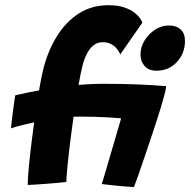

<svg xmlns="http://www.w3.org/2000/svg" viewBox="-20 -724 744 751"><path d="M591.2 -447.4Q562.2 -447.4 545.9 -465.5Q529.5 -483.6 529.5 -510.6Q529.5 -539.9 545.6 -565.9Q561.6 -592 587 -608.2Q612.4 -624.4 640.2 -624.4Q669.5 -624.4 686.5 -608.9Q703.5 -593.5 703.5 -563.6Q703.5 -515.5 671.9 -481.4Q640.4 -447.4 591.2 -447.4ZM88.4 -0.6Q88.4 -22.9 92.5 -67.8Q96.6 -112.8 103.6 -168.9Q110.6 -225 118.9 -281.8Q127.1 -338.6 135.4 -385.8Q143.8 -432.9 150.6 -458.8Q168.9 -528.1 203.3 -583.4Q237.8 -638.6 288.1 -671.1Q338.5 -703.6 404.1 -703.6Q441.4 -703.6 466.4 -694.9Q491.4 -686.2 506.4 -674.2Q521.4 -662.1 528.5 -651.2Q535.6 -640.2 536.9 -635.4Q532.1 -628.9 519.7 -610.9Q507.2 -592.9 492.4 -571.6Q477.5 -550.2 465.7 -532.9Q453.9 -515.6 450.2 -510.9Q449.5 -513.9 445.4 -521.5Q441.2 -529.1 433.2 -537.8Q425.2 -546.4 412.4 -552.6Q399.5 -558.9 381.4 -558.9Q360.6 -558.9 345.4 -546.4Q330.2 -533.9 320 -513.9Q309.8 -494 303.5 -470.5Q295.9 -441.5 287.2 -391.6Q278.6 -341.8 270.1 -283.4Q261.6 -225.1 254.6 -169.1Q247.6 -113 243.6 -70.7Q239.5 -28.4 239.5 -12.1Q228.9 -10.9 207.4 -8.9Q186 -7 161.4 -5.1Q136.9 -3.2 116.6 -1.9Q96.2 -0.6 88.4 -0.6ZM382.8 -396.2Q455.8 -396.2 513.2 -394Q570.6 -391.8 629.9 -387Q629.4 -376.9 623.9 -355.6Q618.5 -334.4 610.4 -307.8Q602.2 -281.2 593.8 -254.9Q585.2 -228.5 578.6 -208.8Q564 -164.5 549.2 -121Q534.4 -77.5 522.5 -43.4Q510.6 -9.2 503.8 7.5Q495.4 7.5 477.4 6.1Q459.5 4.6 438.9 2.6Q418.2 0.5 401.3 -1.4Q384.4 -3.2 378.1 -4.1Q381.8 -15.8 389.9 -42.8Q398 -69.9 408.5 -106.3Q419 -142.8 431 -183Q443 -223.2 453.9 -261.1Q431.8 -263.2 405.6 -264.8Q379.5 -266.4 351 -267.1Q322.5 -267.9 291.9 -267.9Q257.6 -267.9 217.3 -262.8Q177 -257.6 138.1 -250.2Q99.2 -242.8 68.6 -235.1Q37.9 -227.5 23.1 -222Q23.6 -228.6 25.4 -244.8Q27.2 -260.9 29.7 -280.8Q32.1 -300.6 34.8 -319.7Q37.4 -338.8 39.5 -351.1Q87.2 -362.6 145.4 -372.8Q203.5 -383 264.9 -389.6Q326.2 -396.2 382.8 -396.2Z"/></svg>

Font: Grandstander Thin
Style: Italic
Weight: 100
Italic angle: -15°
Designer: Tyler Finck
Foundry: Etcetera Type Co
Version: Version 1.200